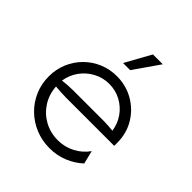

<svg xmlns="http://www.w3.org/2000/svg" viewBox="-169 -703 823 823"><g transform="rotate(45 243.0 -291.0)"><path d="M259.7 8.3Q213.2 8.3 173.3 -8.3Q133.3 -25 103.5 -54.2Q73.6 -83.3 56.6 -122.6Q39.6 -161.8 39.6 -207.6Q39.6 -251.4 55.6 -288.9Q71.5 -326.4 100 -354.9Q128.5 -383.3 166 -399Q203.5 -414.6 245.8 -414.6Q302.1 -414.6 348.3 -387.8Q394.4 -361.1 421.5 -315.6Q448.6 -270.1 448.6 -213.2V-195.1H156.2Q141 -195.1 124.7 -196.2Q108.3 -197.2 92.4 -198.6Q95.1 -153.5 118.1 -117.7Q141 -81.9 178.1 -61.5Q215.3 -41 260.4 -41Q302.8 -41 338.5 -60.1Q374.3 -79.2 396.5 -111.1L411.1 -50.7Q381.9 -23.6 343.1 -7.6Q304.2 8.3 259.7 8.3ZM92.4 -234.7Q108.3 -236.8 124.3 -237.8Q140.3 -238.9 156.2 -238.9H340.3Q356.9 -238.9 370.5 -237.8Q384 -236.8 397.2 -235.4Q391.7 -273.6 370.5 -303.5Q349.3 -333.3 317 -350.7Q284.7 -368.1 245.8 -368.1Q207.6 -368.1 174.7 -350.3Q141.7 -332.6 120.1 -302.8Q98.6 -272.9 92.4 -234.7ZM224.3 -472.9 288.9 -589.6H348.6L267.4 -472.9Z"/></g></svg>

Font: Afacad Flux Light
Style: Regular
Weight: 300
Designer: Kristian Moeller
Foundry: Dicotype
Version: Version 1.100